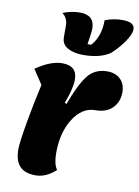

<svg xmlns="http://www.w3.org/2000/svg" viewBox="-98 -953 755 1043"><g transform="rotate(10 279.5 -431.5)"><path d="M314 -664Q261 -664 227.5 -683Q194 -702 194 -741V-804Q194 -847 163 -869Q211 -888 257 -888Q338 -888 338 -813Q338 -794 327 -726H347Q396 -779 396 -870Q443 -888 492 -888Q559 -888 559 -849Q559 -820 528 -776.5Q497 -733 461 -701Q406 -664 314 -664ZM173 25Q112 25 84 -6Q56 -37 56 -99Q56 -135 75.5 -247Q95 -359 119 -464L66 -544Q147 -600 211 -600Q293 -600 293 -524Q293 -476 261 -391L271 -386Q311 -496 350.5 -547.5Q390 -599 459 -599Q505 -599 532 -572.5Q559 -546 559 -501Q559 -448 525.5 -414Q492 -380 431 -380Q359 -380 310.5 -304Q262 -228 262 -115Q262 -53 283 -24Q230 25 173 25Z"/></g></svg>

Font: Lemonada
Style: Bold
Weight: 700
Designer: Mohamed Gaber (Arabic), Eduardo Tunni (Latin)
Foundry: Kief Type Foundry
Version: Version 4.004